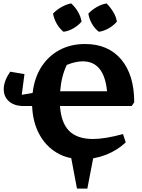

<svg xmlns="http://www.w3.org/2000/svg" viewBox="-20 -925 835 1130"><path d="M119 -301Q65 -301 33.5 -328Q2 -355 2 -400Q2 -425 12 -451Q22 -477 40 -503L124 -489L108 -367L172 -378Q182 -466 223 -530.5Q264 -595 330 -630.5Q396 -666 480 -666Q617 -666 693.5 -575Q770 -484 770 -323L755 -301H333Q340 -201 387.5 -154Q435 -107 528 -107Q597 -107 704 -136L720 -87Q670 -40 603.5 -14Q537 12 464 12Q378 12 313.5 -26.5Q249 -65 211 -135.5Q173 -206 169 -301ZM467 -564Q425 -564 373 -543Q341 -476 334 -388H610Q593 -564 467 -564ZM399 -905Q423 -883 439 -855.5Q455 -828 460 -798Q441 -775 412.5 -758.5Q384 -742 354 -738Q331 -756 314.5 -784.5Q298 -813 292 -845Q313 -867 341 -883Q369 -899 399 -905ZM607 -905Q629 -883 646 -855.5Q663 -828 668 -798Q649 -775 620 -758.5Q591 -742 562 -738Q538 -756 521.5 -784.5Q505 -813 500 -845Q521 -867 548.5 -883Q576 -899 607 -905ZM433 185 393 -28H535L494 185Z"/></svg>

Font: Piazzolla
Style: Bold
Weight: 700
Designer: Juan Pablo del Peral
Foundry: Huerta Tipografica
Version: Version 1.330